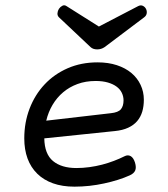

<svg xmlns="http://www.w3.org/2000/svg" viewBox="-20 -699 640 730"><path d="M505.4 -675.8Q515.1 -680.7 523.2 -676.8Q531.2 -672.9 535.2 -665Q539.1 -657.2 537.8 -648.4Q536.6 -639.6 528.3 -633.3L377.9 -520Q365.2 -511.2 349.6 -511.2Q333.5 -511.2 324.2 -520L204.1 -633.3Q197.8 -639.6 198.5 -648.7Q199.2 -657.7 204.1 -665.5Q209.5 -673.3 217.3 -677.2Q225.1 -681.2 232.9 -675.8L356 -598.1ZM473.1 -32.2Q452.6 -22.9 427.7 -15.1Q402.8 -7.3 375.7 -1.5Q348.6 4.4 320.1 7.6Q291.5 10.7 263.2 10.7Q216.8 10.7 181.4 -2Q146 -14.6 121.6 -38.6Q97.2 -62.5 84.7 -96.4Q72.3 -130.4 72.3 -172.9Q72.3 -233.4 92.5 -286.1Q112.8 -338.9 149.4 -377.9Q186 -417 237.3 -439.5Q288.6 -461.9 351.1 -461.9Q391.6 -461.9 424.3 -451.2Q457 -440.4 479.7 -421.4Q502.4 -402.3 514.6 -376.2Q526.9 -350.1 526.9 -319.8Q526.9 -294.9 520.8 -274.4Q514.6 -253.9 501.5 -238.5Q488.3 -223.1 467.3 -213.4Q446.3 -203.6 416.5 -200.7L148.4 -172.9Q149.4 -113.3 181.6 -86.7Q213.9 -60.1 270.5 -60.1Q294.9 -60.1 319.8 -63.5Q344.7 -66.9 368.2 -73Q391.6 -79.1 413.3 -87.4Q435.1 -95.7 453.6 -105Q465.8 -111.3 476.6 -105.5Q487.3 -99.6 493.2 -81.1Q499 -62 493.9 -50.5Q488.8 -39.1 473.1 -32.2ZM343.8 -391.1Q305.7 -391.1 274.7 -379.6Q243.7 -368.2 220 -348.1Q196.3 -328.1 179.9 -300.5Q163.6 -272.9 155.8 -240.2L401.4 -268.6Q429.7 -271.5 439.7 -283.7Q449.7 -295.9 449.7 -317.4Q449.7 -332.5 443.1 -346.2Q436.5 -359.9 423.3 -369.6Q410.2 -379.4 390.1 -385.3Q370.1 -391.1 343.8 -391.1Z"/></svg>

Font: Courier Prime
Style: Italic
Weight: 400
Monospace: yes
Designer: Alan Dague-Greene
Foundry: Quote-Unquote Apps
Version: Version 1.202